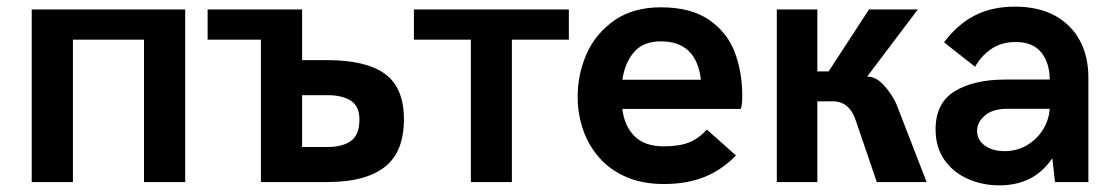

<svg xmlns="http://www.w3.org/2000/svg" viewBox="-20 -548 3345 578"><path d="M537.5 0H413.5V-428.5H199.5V0H75.5V-519.5H537.5Z M967 0H765.5V-428.5H605V-519.5H889.5V-367H964.5Q1082 -367 1139 -325.5Q1196 -284 1196 -188.5Q1196 -90 1137.8 -45Q1079.5 0 967 0ZM966 -105.5Q1011 -105.5 1036.5 -123.8Q1062 -142 1062 -188.5Q1062 -228.5 1036 -245Q1010 -261.5 966 -261.5H889.5V-105.5Z M1521 0H1397.5V-428.5H1226V-519.5H1692.5V-428.5H1521Z M1979 6Q1914.5 6 1865.8 -15Q1817 -36 1784.5 -72.8Q1752 -109.5 1735.5 -157Q1719 -204.5 1719 -257Q1719 -324.5 1746 -386Q1773 -447.5 1832 -488.5Q1888.5 -526 1969.5 -526Q2059 -526 2113.8 -488.8Q2168.5 -451.5 2191.5 -391.8Q2214.5 -332 2214.5 -259Q2214.5 -232.5 2210 -220H1853.5Q1859.5 -169 1890 -138.2Q1920.5 -107.5 1978 -107.5Q2024.5 -107.5 2053.8 -119Q2083 -130.5 2108 -158L2195.5 -80Q2153.5 -36.5 2100.5 -15.2Q2047.5 6 1979 6ZM2090 -308Q2076.5 -423.5 1969.5 -423.5Q1917 -423.5 1889.2 -391.8Q1861.5 -360 1853.5 -308Z M2769.5 0H2619.5L2556.5 -184.5Q2537.5 -242.5 2488 -243H2440.5V0H2318.5V-519.5H2440.5V-333H2474.5L2596 -519.5H2743L2590.5 -317.5Q2617 -317.5 2640.5 -291.8Q2664 -266 2678 -236Z M2988.5 10Q2937.5 10 2893.5 -9.5Q2849.5 -29 2823 -66.8Q2796.5 -104.5 2796.5 -159Q2796.5 -238 2854 -273.2Q2911.5 -308.5 3006.5 -308.5H3140Q3140 -358.5 3114.8 -390Q3089.5 -421.5 3037.5 -421.5Q2994.5 -421.5 2964 -400.5Q2933.5 -379.5 2915.5 -347L2822 -420.5Q2862 -474.5 2914 -501.2Q2966 -528 3035 -528Q3106.5 -528 3156 -500.8Q3205.5 -473.5 3231 -425.5Q3256.5 -377.5 3256.5 -315V0H3156L3148 -71.5Q3118.5 -29 3079 -9.5Q3039.5 10 2988.5 10ZM3004.5 -93Q3042 -93 3072.2 -111.2Q3102.5 -129.5 3120.2 -158.5Q3138 -187.5 3140 -220.5H3012Q2968.5 -220.5 2945 -200.2Q2921.5 -180 2921.5 -154.5Q2921.5 -126.5 2944.8 -109.8Q2968 -93 3004.5 -93Z"/></svg>

Font: Acari Sans
Style: Bold
Weight: 700
Designer: Alfredo Marco Pradil and Stefan Peev (font) & Cristiano Sobral (main changes)
Foundry: Alfredo Marco Pradil and Stefan Peev (font) & Cristiano Sobral (main changes)
Version: Version 1.063; ttfautohint (v1.8.3)